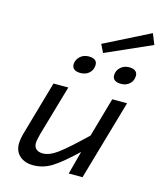

<svg xmlns="http://www.w3.org/2000/svg" viewBox="-128 -975 906 1076"><g transform="rotate(15 324.5 -437.5)"><path d="M452 0H372L408 -135Q323 -54 273 -23.5Q223 7 167 7Q118 7 88.5 -19Q59 -45 59 -89Q59 -104 62.5 -123Q66 -142 74 -168L159 -465H245L160 -171Q155 -151 152.5 -138.5Q150 -126 150 -116Q150 -95 163.5 -83Q177 -71 202 -71Q240 -71 287 -105.5Q334 -140 435 -237L500 -465H586ZM649 -820 383 -702 360 -749 624 -882ZM360 -627Q360 -599 340.5 -580Q321 -561 289 -561Q265 -561 252.5 -570.5Q240 -580 240 -597Q240 -624 260.5 -643.5Q281 -663 311 -663Q335 -663 347.5 -654Q360 -645 360 -627ZM594 -627Q594 -598 574.5 -579.5Q555 -561 524 -561Q500 -561 487.5 -570.5Q475 -580 475 -597Q475 -625 495.5 -644Q516 -663 546 -663Q569 -663 581.5 -653.5Q594 -644 594 -627Z"/></g></svg>

Font: Intel One Mono
Style: Italic
Weight: 400
Italic angle: -16°
Monospace: yes
Designer: Fred Shallcrass
Foundry: Frere-Jones Type LLC
Version: Version 1.400;hotconv 1.1.0;makeotfexe 2.6.0;FJTRelease1.4